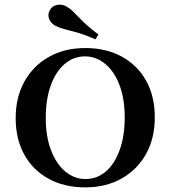

<svg xmlns="http://www.w3.org/2000/svg" viewBox="-20 -787 726 818"><path d="M342.7 11.3Q254 11.3 187.1 -25.4Q120.2 -62.1 83.5 -128.2Q46.8 -194.4 46.8 -283.9Q46.8 -372.6 83.9 -439.5Q121 -506.5 187.9 -544.4Q254.8 -582.3 343.5 -582.3Q432.3 -582.3 499.2 -545.6Q566.1 -508.9 602.8 -442.7Q639.5 -376.6 639.5 -287.1Q639.5 -198.4 602.4 -131.5Q565.3 -64.5 498.4 -26.6Q431.5 11.3 342.7 11.3ZM344.4 -24.2Q393.5 -24.2 431 -56.5Q468.5 -88.7 489.9 -148Q511.3 -207.3 511.3 -286.3Q511.3 -366.1 489.1 -424.6Q466.9 -483.1 428.2 -514.9Q389.5 -546.8 341.9 -546.8Q293.5 -546.8 255.6 -514.5Q217.7 -482.3 196.4 -423.4Q175 -364.5 175 -284.7Q175 -204.8 197.6 -146.4Q220.2 -87.9 258.5 -56Q296.8 -24.2 344.4 -24.2ZM387.1 -619.4Q340.3 -639.5 308.9 -648.4Q277.4 -657.3 256 -662.5Q234.7 -667.7 216.9 -676.6Q196 -687.9 189.1 -706.9Q182.3 -725.8 191.9 -742.7Q201.6 -762.1 223.4 -766.1Q245.2 -770.2 263.7 -758.9Q278.2 -750.8 289.5 -739.9Q300.8 -729 314.5 -714.5Q328.2 -700 348.4 -681.5Q368.5 -662.9 399.2 -640.3Z"/></svg>

Font: Playfair 9pt
Style: Bold
Weight: 700
Designer: Claus Eggers Sørensen
Foundry: Claus Eggers Sørensen
Version: Version 2.203